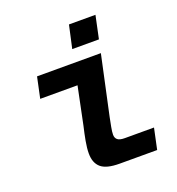

<svg xmlns="http://www.w3.org/2000/svg" viewBox="-131 -827 861 933"><g transform="rotate(-20 300.0 -360.0)"><path d="M329 0Q261 0 233 -24.5Q205 -49 205 -97Q205 -125 211.5 -160.5Q218 -196 227 -234L267 -428H74L97 -536H427L361 -230Q356 -205 351.5 -181.5Q347 -158 347 -143Q347 -126 358 -117Q369 -108 395 -108H546L523 0ZM303 -602 329 -720H466L441 -602Z"/></g></svg>

Font: Geist Mono
Style: Bold Italic
Weight: 700
Italic angle: -12°
Monospace: yes
Designer: Basement.studio, Andrés Briganti, Mateo Zaragoza
Foundry: Basement.studio, Vercel, Andrés Briganti, Guido Ferreyra, Mateo Zaragoza
Version: Version 1.500; ttfautohint (v1.8.4.7-5d5b)